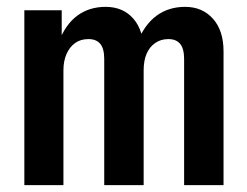

<svg xmlns="http://www.w3.org/2000/svg" viewBox="-20 -540 719 560"><path d="M51 0V-510H160V-414H165V0ZM284 0V-368Q284 -398 272.5 -412Q261 -426 238 -426Q215 -426 199 -414.5Q183 -403 174 -382.5Q165 -362 165 -335L150 -414Q170 -468 205 -494Q240 -520 288 -520Q339 -520 369 -485.5Q399 -451 399 -390V0ZM517 0V-368Q517 -398 505.5 -412Q494 -426 471 -426Q449 -426 432.5 -414.5Q416 -403 407.5 -383Q399 -363 399 -335L380 -416Q402 -469 437 -494.5Q472 -520 520 -520Q570 -520 601 -485.5Q632 -451 632 -390V0Z"/></svg>

Font: Instrument Sans Condensed SemiBold
Style: Regular
Weight: 600
Width: 3
Designer: Rodrigo Fuenzalida
Foundry: fragTYPE
Version: Version 1.000;gftools[0.9.28]